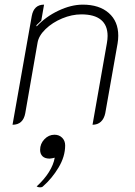

<svg xmlns="http://www.w3.org/2000/svg" viewBox="-20 -529 582 828"><path d="M117 -460Q126 -509 170 -509L158 -440L137 -420L138 -415Q177 -457 232 -483Q287 -509 337 -509Q408 -509 449 -473Q490 -437 490 -375Q490 -359 487 -341L434 -41Q429 -17 415 -4Q401 9 379 9L441 -343Q444 -360 444 -374Q444 -420 415.5 -443.5Q387 -467 331 -467Q290 -467 248 -449.5Q206 -432 176.5 -403.5Q147 -375 142 -345L89 -41Q80 9 34 9ZM216 151Q212 152 205.5 153.5Q199 155 194 155Q174 155 163.5 145Q153 135 153 117Q153 91 171.5 71.5Q190 52 215 52Q235 52 248 65Q261 78 261 98Q261 146 232.5 193.5Q204 241 165 275Q161 279 153 279Q144 279 138 275Q171 245 191 213Q211 181 216 151Z"/></svg>

Font: K2D Thin
Style: Italic
Weight: 100
Italic angle: -10°
Designer: Katatrad Aksorn Co.,Ltd.
Foundry: Cadson Demak Co.,Ltd.
Version: Version 1.000; ttfautohint (v1.6)